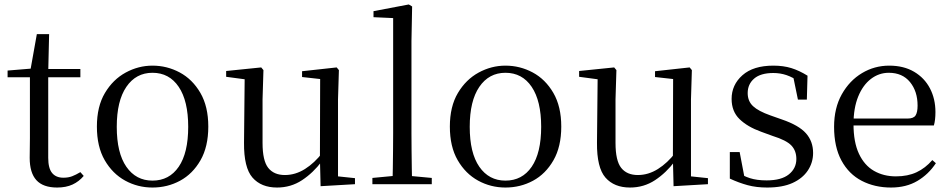

<svg xmlns="http://www.w3.org/2000/svg" viewBox="-20 -825 4255 860"><path d="M155 -479V-516H340V-479ZM236 15Q173 15 143 -18Q113 -51 113 -118Q113 -142 113.5 -161Q114 -180 114 -207V-479H14V-509L135 -519L115 -504L145 -672H200L196 -501V-489V-118Q196 -71 213.5 -50Q231 -29 264 -29Q286 -29 303 -35.5Q320 -42 340 -54L355 -37Q334 -12 305 1.5Q276 15 236 15Z M663 15Q597 15 540.5 -16Q484 -47 449 -107.5Q414 -168 414 -258Q414 -348 450 -408.5Q486 -469 543 -500Q600 -531 663 -531Q728 -531 785 -500.5Q842 -470 877.5 -409Q913 -348 913 -258Q913 -168 878 -107Q843 -46 786.5 -15.5Q730 15 663 15ZM663 -16Q738 -16 780.5 -78Q823 -140 823 -257Q823 -373 780.5 -436Q738 -499 663 -499Q589 -499 546 -436Q503 -373 503 -257Q503 -140 546 -78Q589 -16 663 -16Z M1221 15Q1150 15 1111 -29.5Q1072 -74 1073 -186L1076 -484L1098 -467L993 -481V-507L1150 -523L1160 -511L1156 -380V-185Q1156 -105 1181.5 -73Q1207 -41 1256 -41Q1303 -41 1346 -68Q1389 -95 1425 -142L1448 -103H1422Q1383 -51 1333 -18Q1283 15 1221 15ZM1416 9 1413 -114V-116L1414 -471L1333 -480V-506L1488 -523L1498 -511L1494 -380V-35L1570 -27V0Z M1648 0V-28L1764 -39H1796L1914 -28V0ZM1738 0Q1739 -31 1739.5 -70.5Q1740 -110 1740.5 -151.5Q1741 -193 1741 -229V-744L1653 -748V-775L1811 -805L1826 -796L1823 -641V-229Q1823 -193 1823.5 -151.5Q1824 -110 1824.5 -70.5Q1825 -31 1826 0Z M2244 15Q2178 15 2121.5 -16Q2065 -47 2030 -107.5Q1995 -168 1995 -258Q1995 -348 2031 -408.5Q2067 -469 2124 -500Q2181 -531 2244 -531Q2309 -531 2366 -500.5Q2423 -470 2458.5 -409Q2494 -348 2494 -258Q2494 -168 2459 -107Q2424 -46 2367.5 -15.5Q2311 15 2244 15ZM2244 -16Q2319 -16 2361.5 -78Q2404 -140 2404 -257Q2404 -373 2361.5 -436Q2319 -499 2244 -499Q2170 -499 2127 -436Q2084 -373 2084 -257Q2084 -140 2127 -78Q2170 -16 2244 -16Z M2802 15Q2731 15 2692 -29.5Q2653 -74 2654 -186L2657 -484L2679 -467L2574 -481V-507L2731 -523L2741 -511L2737 -380V-185Q2737 -105 2762.5 -73Q2788 -41 2837 -41Q2884 -41 2927 -68Q2970 -95 3006 -142L3029 -103H3003Q2964 -51 2914 -18Q2864 15 2802 15ZM2997 9 2994 -114V-116L2995 -471L2914 -480V-506L3069 -523L3079 -511L3075 -380V-35L3151 -27V0Z M3416 15Q3368 15 3329 4.5Q3290 -6 3249 -25V-144H3293L3317 -18L3280 -20V-56Q3308 -37 3339 -27Q3370 -17 3414 -17Q3480 -17 3513.5 -44Q3547 -71 3547 -113Q3547 -150 3524.5 -173.5Q3502 -197 3441 -216L3389 -235Q3328 -257 3292.5 -291.5Q3257 -326 3257 -382Q3257 -445 3305.5 -488Q3354 -531 3444 -531Q3489 -531 3524.5 -520Q3560 -509 3597 -486L3594 -379H3554L3530 -496L3561 -490V-458Q3531 -479 3503 -488.5Q3475 -498 3444 -498Q3387 -498 3358 -473Q3329 -448 3329 -408Q3329 -372 3353 -349.5Q3377 -327 3431 -308L3482 -290Q3558 -264 3590 -228Q3622 -192 3622 -140Q3622 -97 3598.5 -61.5Q3575 -26 3530 -5.5Q3485 15 3416 15Z M3971 15Q3898 15 3840 -15Q3782 -45 3749 -106Q3716 -167 3716 -257Q3716 -341 3750.5 -402.5Q3785 -464 3841 -497.5Q3897 -531 3963 -531Q4028 -531 4074.5 -503.5Q4121 -476 4145.5 -429Q4170 -382 4170 -323Q4170 -287 4163 -263H3755V-294H4045Q4072 -294 4081 -308Q4090 -322 4090 -352Q4090 -416 4056 -457.5Q4022 -499 3961 -499Q3917 -499 3881 -471.5Q3845 -444 3824 -392.5Q3803 -341 3803 -269Q3803 -188 3827.5 -136Q3852 -84 3895 -59.5Q3938 -35 3993 -35Q4046 -35 4085.5 -53.5Q4125 -72 4156 -108L4172 -94Q4139 -44 4089 -14.5Q4039 15 3971 15Z"/></svg>

Font: Noto Serif KR
Style: Regular
Weight: 400
Designer: Ryoko NISHIZUKA  (kana & ideographs); Frank Grießhammer (Latin, Greek & Cyrillic); Wenlong ZHANG  (bopomofo); Sandoll Co
Foundry: Adobe
Version: Version 2.003-H1;hotconv 1.1.1;makeotfexe 2.6.0